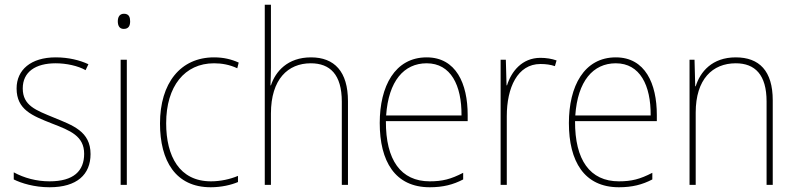

<svg xmlns="http://www.w3.org/2000/svg" viewBox="-20 -780 3359 810"><path d="M362 -130C362 -226 287 -251 207 -284C132 -315 76 -334 76 -407C76 -477 130 -513 215 -513C260 -513 310 -502 341 -484L353 -509C317 -526 269 -538 215 -538C110 -538 50 -485 50 -407C50 -317 116 -292 199 -259C277 -229 335 -206 335 -131C335 -59 291 -15 189 -15C134 -15 82 -29 38 -53V-23C70 -7 125 10 189 10C305 10 362 -44 362 -130Z M503 -722C483 -722 477 -706 477 -690C477 -673 483 -658 502 -658C523 -658 529 -672 529 -690C529 -706 525 -722 503 -722ZM515 -528H489V0H515Z M869 10C914 10 956 0 984 -12V-38C951 -24 910 -15 870 -15C737 -15 681 -121 681 -260C681 -416 759 -513 883 -513C916 -513 949 -507 981 -492L987 -516C956 -530 923 -538 883 -538C741 -538 655 -429 655 -259C655 -101 721 10 869 10Z M1123 -495V-760H1097V0H1123V-301C1123 -446 1195 -513 1291 -513C1372 -513 1422 -466 1422 -351V0H1448V-353C1448 -478 1391 -538 1292 -538C1193 -538 1142 -478 1123 -420H1121C1122 -446 1123 -464 1123 -495Z M1780 -538C1646 -538 1582 -416 1582 -261C1582 -100 1646 10 1793 10C1849 10 1892 -1 1934 -23V-51C1882 -24 1846 -15 1793 -15C1671 -15 1607 -105 1608 -269H1953V-295C1953 -427 1904 -538 1780 -538ZM1780 -513C1882 -513 1928 -420 1927 -293H1609C1619 -438 1684 -513 1780 -513Z M2260 -536C2182 -536 2137 -478 2119 -420H2117L2114 -528H2092V0H2118V-290C2118 -410 2163 -510 2260 -510C2284 -510 2303 -507 2321 -501L2328 -525C2308 -532 2285 -536 2260 -536Z M2578 -538C2444 -538 2380 -416 2380 -261C2380 -100 2444 10 2591 10C2647 10 2690 -1 2732 -23V-51C2680 -24 2644 -15 2591 -15C2469 -15 2405 -105 2406 -269H2751V-295C2751 -427 2702 -538 2578 -538ZM2578 -513C2680 -513 2726 -420 2725 -293H2407C2417 -438 2482 -513 2578 -513Z M3084 -538C2984 -538 2934 -477 2915 -416H2913L2910 -528H2889V0H2915V-305C2915 -446 2986 -513 3084 -513C3165 -513 3214 -465 3214 -352V0H3240V-357C3240 -481 3183 -538 3084 -538Z"/></svg>

Font: Noto Sans Arabic SemCond Thin
Style: Regular
Weight: 100
Width: 4
Designer: Monotype Design Team, Nadine Chahine, Nizar Qandah and Khaled Hosny
Foundry: Monotype Imaging Inc.
Version: Version 2.012